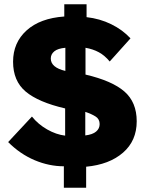

<svg xmlns="http://www.w3.org/2000/svg" viewBox="-20 -778 686 896"><path d="M382 98V0Q490 -10 554 -65.5Q618 -121 618 -212Q618 -301 560.5 -351Q503 -401 379 -430V-555Q414 -549 441.5 -534Q469 -519 492 -491L589 -599Q552 -639 499 -665Q446 -691 384 -698V-758H280V-701Q167 -693 104 -636Q41 -579 41 -490Q41 -400 100 -350.5Q159 -301 284 -272V-145Q242 -150 200 -174Q158 -198 129 -234L18 -115Q74 -59 141.5 -30.5Q209 -2 278 -2V98ZM445 -199Q445 -178 428.5 -164Q412 -150 378 -146V-256Q408 -246 426.5 -234Q445 -222 445 -199ZM217 -505Q217 -525 233.5 -538.5Q250 -552 285 -555V-447Q217 -463 217 -505Z"/></svg>

Font: Geom Black
Style: Bold
Weight: 900
Version: Version 1.102